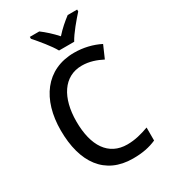

<svg xmlns="http://www.w3.org/2000/svg" viewBox="-227 -1047 1023 1163"><g transform="rotate(-30 284.5 -465.5)"><path d="M289 -781H395C419 -826 474 -890 508 -928V-941H442C408 -915 376 -888 342 -850C310 -886 274 -918 243 -941H177V-928C212 -888 265 -825 289 -781ZM362 -633C415 -633 461 -616 502 -595L540 -682C487 -709 425 -724 361 -724C162 -724 56 -570 56 -357C56 -131 156 10 351 10C418 10 467 0 515 -21V-112C466 -94 417 -81 364 -81C233 -81 165 -185 165 -356C165 -520 235 -633 362 -633Z"/></g></svg>

Font: Noto Sans Devanagari UI SemiCondensed Medium
Style: Regular
Weight: 500
Width: 4
Designer: Jelle Bosma - Monotype Design Team
Foundry: Monotype Imaging Inc.
Version: Version 2.004